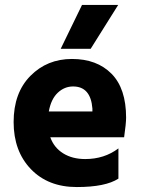

<svg xmlns="http://www.w3.org/2000/svg" viewBox="-20 -750 573 775"><path d="M346 -553H225L311 -730H457ZM275 -401Q240 -401 213 -375.5Q186 -350 177 -300H353V-312Q346 -401 275 -401ZM458 -29Q406 5 290 5Q174 5 104.5 -67.5Q35 -140 35 -257.5Q35 -375 102.5 -443.5Q170 -512 270.5 -512Q371 -512 430 -452.5Q489 -393 489 -275Q489 -252 481 -196H183Q198 -154 235 -131Q272 -108 324 -108Q401 -108 458 -151Z"/></svg>

Font: Hind Kochi
Style: Bold
Weight: 700
Designer: Dhruvi Tolia
Foundry: Indian Type Foundry
Version: Version 0.702;PS 1.0;hotconv 1.0.81;makeotf.lib2.5.63406